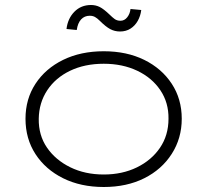

<svg xmlns="http://www.w3.org/2000/svg" viewBox="-20 -738 829 768"><path d="M395 10Q303 10 232.5 -25Q162 -60 122 -121.5Q82 -183 82 -263Q82 -342 122 -403Q162 -464 232.5 -498.5Q303 -533 395 -533Q487 -533 557 -498.5Q627 -464 667 -403Q707 -342 707 -263Q707 -185 667 -122.5Q627 -60 557 -25Q487 10 395 10ZM395 -40Q469 -40 527.5 -68.5Q586 -97 620 -147Q654 -197 654 -263Q655 -327 621.5 -377Q588 -427 529 -455Q470 -483 395 -483Q319 -483 260.5 -455Q202 -427 169 -377Q136 -327 135 -263Q134 -197 168 -147.5Q202 -98 261 -69Q320 -40 395 -40ZM460 -612Q439 -612 421 -621.5Q403 -631 379 -655Q369 -665 360 -670Q351 -675 339 -675Q318 -675 304.5 -660.5Q291 -646 287 -618L246 -622Q251 -664 277.5 -691Q304 -718 344 -718Q363 -718 379 -710Q395 -702 419 -679Q429 -669 438.5 -662Q448 -655 462 -655Q478 -655 489 -669Q500 -683 502 -702L545 -698Q542 -674 531 -654.5Q520 -635 502 -623.5Q484 -612 460 -612Z"/></svg>

Font: Lexend Giga ExtraLight
Style: Regular
Weight: 250
Version: Version 1.007